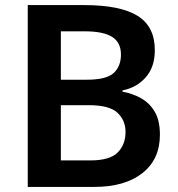

<svg xmlns="http://www.w3.org/2000/svg" viewBox="-20 -734 699 754"><path d="M311 -714Q452 -714 520 -672Q588 -630 588 -537Q588 -471 552.5 -430.5Q517 -390 461 -379V-374Q500 -367 533.5 -348.5Q567 -330 587.5 -295.5Q608 -261 608 -205Q608 -108 539 -54Q470 0 351 0H89V-714ZM322 -421Q397 -421 426 -447Q455 -473 455 -520Q455 -567 420.5 -589Q386 -611 312 -611H219V-421ZM219 -321V-104H334Q411 -104 442 -135Q473 -166 473 -216Q473 -261 441.5 -291Q410 -321 328 -321Z"/></svg>

Font: Noto Sans Thai Looped SemiBold
Style: Regular
Weight: 600
Designer: Sasikarn Vongin, Ben Mitchell
Foundry: The Fontpad Ltd
Version: Version 1.001; ttfautohint (v1.8.4.7-5d5b)